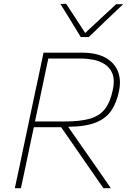

<svg xmlns="http://www.w3.org/2000/svg" viewBox="-20 -990 693 1010"><path d="M58 0Q71 -60 83 -116.5Q94.5 -173 108.5 -238L158 -472.5Q172.5 -539.5 184.5 -596.5Q196.5 -653.5 209 -713H410Q487 -713 534.8 -686.5Q582.5 -660 600.5 -614Q611 -587 611 -555.5Q611 -534 606 -510Q594 -452.5 567.2 -410.8Q540.5 -369 486.5 -346.5Q432.5 -324 338.5 -323L423 -201.5Q445.5 -169.5 470.8 -133.2Q496 -97 520 -62.5Q544 -27.5 563 0H524Q491 -47.5 460 -92.2Q429 -137 399 -180.5L301.5 -321H158L140 -236.5Q126.5 -173 115 -117Q103 -60.5 90 0ZM406 -682H234Q223 -630 212.5 -580Q202 -530 190 -473L164 -351H322Q401 -351 451.5 -365.2Q502 -379.5 530.8 -415.2Q559.5 -451 573 -515Q578.5 -540.5 578.5 -561Q578.5 -584 572 -601Q559.5 -633.5 532.5 -651.2Q505.5 -669 471.8 -675.5Q438 -682 406 -682ZM405 -795Q378.5 -838.5 351.5 -882.5Q324.5 -926.5 298 -969L328 -970Q352.5 -932 378 -893.5L428 -816.5Q469.5 -855.5 509.5 -892.5Q549.5 -929.5 591 -968H628Q581.5 -924 537.2 -881.8Q493 -839.5 447 -795Z"/></svg>

Font: Heraclito Thin
Style: Italic
Weight: 100
Italic angle: -12°
Designer: Kostas Bartsokas (font) & Cristiano Sobral (main changes)
Foundry: Kostas Bartsokas (font) & Cristiano Sobral (main changes)
Version: Version 1.00;July 8, 2020;FontCreator 13.0.0.2655 64-bit